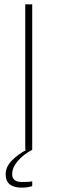

<svg xmlns="http://www.w3.org/2000/svg" viewBox="-20 -688 264 882"><path d="M96 0V-668H128V0ZM80 174Q43 174 24.5 158.5Q6 143 6 112Q6 79 34 50Q62 21 102 0H128Q88 21 62 51Q36 81 36 112Q36 148 80 148Q93 148 106 147.5Q119 147 128 145V167Q119 170 106 172Q93 174 80 174Z"/></svg>

Font: Gantari Thin
Style: Regular
Weight: 250
Designer: Anugrah Pasau
Foundry: Lafontype
Version: Version 1.000